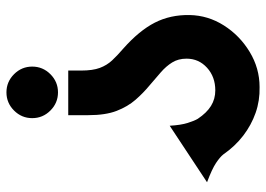

<svg xmlns="http://www.w3.org/2000/svg" viewBox="-132 -674 806 581"><g transform="rotate(90 270.5 -383.0)"><path d="M193 -187V-226Q193 -261 185 -282.5Q177 -304 162 -320Q147 -336 126 -354Q72 -402 48 -449Q24 -496 25 -554Q26 -610 56.5 -658Q87 -706 136.5 -736Q186 -766 243 -766Q284 -767 321 -754Q358 -741 390 -716.5Q422 -692 447 -656Q455 -646 473 -634Q491 -622 531 -607L360 -494Q358 -528 351.5 -548.5Q345 -569 339 -579Q321 -606 300 -619Q279 -632 253 -632Q212 -632 184.5 -607Q157 -582 157 -545Q157 -520 168.5 -501.5Q180 -483 198.5 -467Q217 -451 238 -433Q261 -414 281.5 -390.5Q302 -367 315 -333.5Q328 -300 328 -248V-187ZM259 0Q227 0 204 -23Q181 -46 181 -78Q181 -110 204 -133Q227 -156 259 -156Q291 -156 314 -133Q337 -110 337 -78Q337 -46 314 -23Q291 0 259 0Z"/></g></svg>

Font: Reem Kufi
Style: Regular
Weight: 400
Designer: Khaled Hosny
Version: Version 1.6